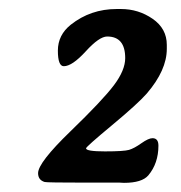

<svg xmlns="http://www.w3.org/2000/svg" viewBox="-20 -707 401 426"><path d="M257.8 -578.1Q257.8 -626 217.8 -626Q200.2 -626 170.2 -593Q140.1 -560.1 121.6 -560.1Q108.4 -560.1 108.4 -594.7Q108.4 -629.4 137.2 -652.3Q181.2 -687 238.8 -687H248.5Q287.1 -687 318.6 -665.3Q350.1 -643.6 350.1 -607.4V-598.6Q350.1 -551.3 305.7 -499.5Q285.6 -476.6 228.3 -429Q170.9 -381.3 170.9 -377.9Q170.9 -371.1 212.9 -371.1Q254.9 -371.1 266.4 -374.5Q277.8 -377.9 293.7 -389.2Q309.6 -400.4 318.4 -400.4Q331.5 -400.4 331.5 -383.8Q331.5 -344.7 309.1 -317.9Q294.9 -301.3 254.9 -301.3L245.6 -301.8H170.4Q84 -301.8 79.1 -303.2Q64.5 -307.6 64.5 -322.8Q64.5 -346.2 136.2 -415.5Q208 -484.9 232.9 -518.1Q257.8 -551.3 257.8 -578.1Z"/></svg>

Font: Averia Serif Libre
Style: Bold Italic
Weight: 700
Italic angle: -6.90001°
Version: Version 1.002